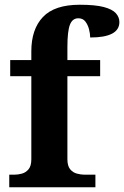

<svg xmlns="http://www.w3.org/2000/svg" viewBox="-20 -789 523 809"><path d="M19 0V-53H41Q56 -53 72.5 -57.5Q89 -62 100.5 -76Q112 -90 112 -118V-468H23V-536H112V-573Q112 -666 161 -717.5Q210 -769 316 -769Q381 -769 417 -759.5Q453 -750 468 -733.5Q483 -717 483 -696Q483 -631 360 -631Q360 -647 355 -666Q350 -685 339.5 -698.5Q329 -712 310 -712Q285 -712 274.5 -684.5Q264 -657 264 -591V-536H402V-468H264V-118Q264 -90 275.5 -76Q287 -62 304 -57.5Q321 -53 335 -53H382V0Z"/></svg>

Font: Noto Serif Oriya
Style: Bold
Weight: 700
Designer: David Williams
Foundry: Google LLC, David Williams
Version: Version 1.051; ttfautohint (v1.8.4.7-5d5b)